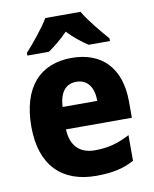

<svg xmlns="http://www.w3.org/2000/svg" viewBox="-86 -831 726 907"><g transform="rotate(-10 276.5 -378.0)"><path d="M363 -766H194C170 -724 114 -656 80 -619V-606H183C212 -626 245 -652 278 -686C309 -652 344 -626 374 -606H476V-619C440 -660 389 -721 363 -766ZM283 -559C133 -559 40 -462 40 -271C40 -84 140 10 302 10C380 10 434 -2 485 -30V-153C428 -123 379 -110 317 -110C242 -110 202 -154 199 -231H515V-309C515 -470 428 -559 283 -559ZM286 -444C340 -444 368 -402 368 -338H202C205 -413 239 -444 286 -444Z"/></g></svg>

Font: Noto Sans Sinhala UI SemiCondensed ExtraBold
Style: Regular
Weight: 800
Width: 4
Designer: Jelle Bosma - Monotype Design Team
Foundry: Monotype Imaging Inc.
Version: Version 2.006